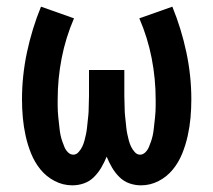

<svg xmlns="http://www.w3.org/2000/svg" viewBox="-20 -548 640 576"><path d="M197 8Q169 8 144 -5Q119 -18 101.5 -39.5Q84 -61 73.5 -87Q63 -113 57 -140Q51 -167 48.5 -194.5Q46 -222 46 -250Q46 -321 61 -391.5Q76 -462 103 -528L202 -493Q177 -435 165 -373.5Q153 -312 153 -249Q153 -240 153 -231Q153 -222 153.5 -213Q154 -204 155 -195Q156 -186 157 -177Q158 -168 159 -159Q160 -150 162 -141Q164 -132 167 -123.5Q170 -115 173.5 -106.5Q177 -98 184 -91Q191 -84 200 -84Q209 -84 216 -92Q223 -100 227 -108.5Q231 -117 233.5 -126.5Q236 -136 238 -145.5Q240 -155 241 -164.5Q242 -174 243 -183.5Q244 -193 245 -202.5Q246 -212 246 -221.5Q246 -231 246.5 -240.5Q247 -250 247 -260V-338H353V-260Q353 -250 353.5 -240.5Q354 -231 354 -221.5Q354 -212 355 -202.5Q356 -193 357 -183.5Q358 -174 359 -164.5Q360 -155 362 -145.5Q364 -136 366.5 -126.5Q369 -117 373 -108.5Q377 -100 384 -92Q391 -84 400 -84Q409 -84 416 -91Q423 -98 426.5 -106.5Q430 -115 433 -123.5Q436 -132 438 -141Q440 -150 441 -159Q442 -168 443 -177Q444 -186 445 -195Q446 -204 446.5 -213Q447 -222 447 -231Q447 -240 447 -249Q447 -312 435 -373.5Q423 -435 398 -493L497 -528Q524 -462 539 -391.5Q554 -321 554 -250Q554 -222 551.5 -194.5Q549 -167 543 -140Q537 -113 526.5 -87Q516 -61 498.5 -39.5Q481 -18 456 -5Q431 8 403 8Q385 8 368 2Q351 -4 338 -17Q325 -30 316 -45.5Q307 -61 300 -78Q293 -61 284 -45.5Q275 -30 262 -17Q249 -4 232 2Q215 8 197 8Z"/></svg>

Font: Iosevka Custom SmBdEx
Style: Regular
Weight: 600
Width: 7
Monospace: yes
Designer: Belleve Invis
Foundry: Belleve Invis
Version: Version 11.2.4; ttfautohint (v1.8.4)